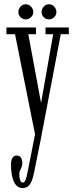

<svg xmlns="http://www.w3.org/2000/svg" viewBox="-20 -656 352 926"><path d="M88.5 251Q69 251 56.8 236Q44.5 221 38.8 195.5Q33 170 33 137.5Q33 116.5 40.2 105.2Q47.5 94 60.5 94Q74 94 80.8 104Q87.5 114 87.5 130Q87.5 142.5 84 150.5Q80.5 158.5 76.8 166.2Q73 174 73 186Q73 199.5 76.8 212Q80.5 224.5 90 224.5Q96.5 224.5 100.2 218Q104 211.5 107.2 199.2Q110.5 187 114 169.5L149 -8L52.5 -491H11V-523.5H153.5V-491H116.5L178 -159.5L236.5 -491H199.5V-523.5H312V-491H273L179 3.5L144 178Q139 202.5 132 218.8Q125 235 114.5 243Q104 251 88.5 251ZM216.5 -562.5Q201.5 -562.5 191 -573Q180.5 -583.5 180.5 -597.5Q180.5 -613 191 -624.2Q201.5 -635.5 216.5 -635.5Q230.5 -635.5 241.2 -624.2Q252 -613 252 -597.5Q252 -583.5 241.2 -573Q230.5 -562.5 216.5 -562.5ZM103.5 -562.5Q90 -562.5 79.2 -573Q68.5 -583.5 68.5 -597.5Q68.5 -613 79.2 -624.2Q90 -635.5 103.5 -635.5Q118.5 -635.5 129.5 -624.2Q140.5 -613 140.5 -597.5Q140.5 -583.5 129.5 -573Q118.5 -562.5 103.5 -562.5Z"/></svg>

Font: Imbue Thin 10pt Light
Style: Regular
Weight: 300
Version: Version 1.102